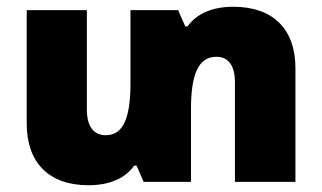

<svg xmlns="http://www.w3.org/2000/svg" viewBox="-20 -538 952 568"><path d="M670 -518C609 -518 562 -498 535 -460H528L507 -508H366V-292C366 -190 345 -138 293 -138C256 -138 237 -166 237 -213V-508H59V-173C59 -57 124 10 242 10C303 10 350 -10 377 -48H384L405 0H545V-216C545 -318 567 -370 620 -370C657 -370 675 -342 675 -295V0H854V-336C854 -452 788 -518 670 -518Z"/></svg>

Font: Noto Sans Armenian SemiCondensed Black
Style: Regular
Weight: 900
Width: 4
Designer: Monotype Design Team
Foundry: Monotype Imaging Inc.
Version: Version 2.008